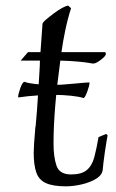

<svg xmlns="http://www.w3.org/2000/svg" viewBox="-20 -648 408 678"><path d="M213 10Q167 10 142 -1.5Q117 -13 108 -39.5Q99 -66 99 -109Q99 -131 105 -201Q105 -193 106.5 -209.5Q108 -226 110.5 -257Q113 -288 115 -323.5Q117 -359 119 -389.5Q121 -420 121 -434H53L79 -464H123L130 -563Q130 -568 141.5 -578Q153 -588 169 -600Q185 -612 199.5 -620Q214 -628 221 -628L231 -619Q219 -582 210.5 -541Q202 -500 197 -464H348Q354 -464 354 -458Q354 -450 335 -436Q316 -421 305 -424Q284 -428 256 -430.5Q228 -433 193 -434Q169 -260 169 -141Q169 -94 179.5 -63Q190 -32 231 -32Q268 -32 286.5 -47.5Q305 -63 313 -93Q321 -123 328 -164L355 -175L360 -170Q359 -165 356 -147.5Q353 -130 350 -109Q347 -88 345 -71Q343 -54 343 -51Q342 -31 320.5 -17.5Q299 -4 269 3Q239 10 213 10ZM274 -302Q259 -307 230 -310Q201 -313 169 -313Q147 -313 113 -311Q79 -309 45 -304Q44 -304 44 -306Q44 -314 52 -338Q61 -361 67 -359Q93 -349 167 -348Q181 -348 197.5 -349Q214 -350 234 -352Q265 -355 279 -356Q293 -357 295 -357Q296 -357 296 -355Q296 -346 288 -324Q279 -300 274 -302Z"/></svg>

Font: Luxurious Roman
Style: Regular
Weight: 400
Designer: Robert E. Leuschke
Foundry: Robert E. Leuschke
Version: Version 1.010; ttfautohint (v1.8.3)